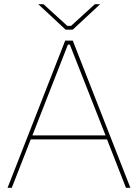

<svg xmlns="http://www.w3.org/2000/svg" viewBox="-20 -893 656 913"><path d="M292 -752H326L456 -873H431L318 -770H300L187 -873H162ZM16 0H36L126 -230H489L579 0H600L326 -700H290ZM134 -249 303 -681H312L482 -249Z"/></svg>

Font: Fixel Text Thin
Style: Regular
Weight: 100
Width: 4
Designer: AlfaBravo + MacPaw
Foundry: Kyrylo Tkachov, Marchela Mozhyna, Serhii Makarenko, Maria Weinstein, Zakhar Kryvoshyya
Version: Version 1.211